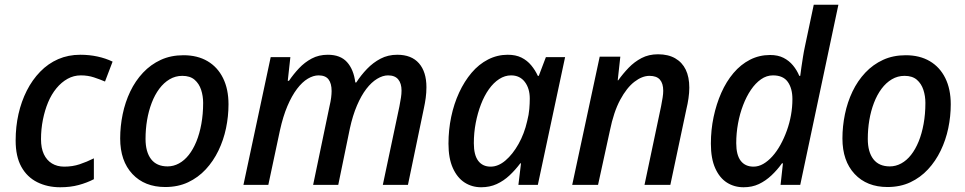

<svg xmlns="http://www.w3.org/2000/svg" viewBox="-20 -780 4071 810"><path d="M234 10Q180 10 137 -11.5Q94 -33 70 -76.5Q46 -120 46 -187Q46 -246 58 -299Q70 -352 93 -397.5Q116 -443 149.5 -477.5Q183 -512 225.5 -530.5Q268 -549 319 -549Q357 -549 391.5 -541.5Q426 -534 455 -520L423 -436Q402 -445 376.5 -453.5Q351 -462 321 -462Q291 -462 265 -447.5Q239 -433 218 -407.5Q197 -382 183 -348.5Q169 -315 161 -275Q153 -235 153 -193Q153 -155 165 -129.5Q177 -104 199 -90.5Q221 -77 251 -77Q286 -77 316 -87Q346 -97 376 -112V-24Q347 -9 312 0.5Q277 10 234 10Z M677 9Q590 9 538.5 -46Q487 -101 487 -196Q487 -247 497.5 -298Q508 -349 529.5 -394Q551 -439 583.5 -473.5Q616 -508 658.5 -527.5Q701 -547 754 -547Q813 -547 855.5 -522Q898 -497 921 -450.5Q944 -404 944 -340Q944 -289 933.5 -239Q923 -189 901.5 -144.5Q880 -100 848 -65.5Q816 -31 773.5 -11Q731 9 677 9ZM687 -78Q712 -78 735 -90.5Q758 -103 776.5 -126.5Q795 -150 808.5 -183Q822 -216 829.5 -257.5Q837 -299 837 -346Q837 -375 828.5 -401Q820 -427 801 -443.5Q782 -460 749 -460Q720 -460 695.5 -445.5Q671 -431 652 -405.5Q633 -380 620 -346Q607 -312 600.5 -273.5Q594 -235 594 -194Q594 -139 617.5 -108.5Q641 -78 687 -78Z M1007 0 1122 -539H1205L1194 -439H1199Q1218 -467 1241.5 -492Q1265 -517 1295 -533Q1325 -549 1363 -549Q1416 -549 1444 -518Q1472 -487 1479 -432H1483Q1503 -463 1528.5 -489.5Q1554 -516 1585.5 -532.5Q1617 -549 1656 -549Q1716 -549 1747.5 -513Q1779 -477 1779 -412Q1779 -389 1776 -367Q1773 -345 1768 -322L1701 0H1595L1665 -331Q1669 -352 1671.5 -368Q1674 -384 1674 -398Q1674 -428 1660 -445Q1646 -462 1617 -462Q1595 -462 1571 -447.5Q1547 -433 1525.5 -405Q1504 -377 1486 -335Q1468 -293 1456 -238L1407 0H1301L1370 -331Q1375 -352 1377 -368Q1379 -384 1379 -396Q1379 -428 1366 -445Q1353 -462 1324 -462Q1302 -462 1278.5 -448Q1255 -434 1233 -405Q1211 -376 1192.5 -332.5Q1174 -289 1161 -230L1112 0Z M2010 10Q1971 10 1940 -10Q1909 -30 1890.5 -71Q1872 -112 1872 -174Q1872 -232 1883.5 -287Q1895 -342 1917 -389.5Q1939 -437 1969.5 -473Q2000 -509 2039 -529Q2078 -549 2122 -549Q2156 -549 2180 -537Q2204 -525 2221 -504.5Q2238 -484 2249 -460H2253L2283 -539H2364L2249 0H2167L2178 -91H2175Q2154 -63 2129.5 -40Q2105 -17 2075.5 -3.5Q2046 10 2010 10ZM2050 -77Q2082 -77 2112.5 -103Q2143 -129 2167.5 -172.5Q2192 -216 2204 -269Q2211 -296 2213 -320Q2215 -344 2215 -364Q2215 -407 2194 -434.5Q2173 -462 2136 -462Q2110 -462 2086 -446.5Q2062 -431 2042.5 -403.5Q2023 -376 2009 -339.5Q1995 -303 1987 -261.5Q1979 -220 1979 -176Q1979 -126 1997.5 -101.5Q2016 -77 2050 -77Z M2394 0 2510 -541H2597L2586 -441H2588Q2608 -469 2632 -494Q2656 -519 2686.5 -535Q2717 -551 2756 -551Q2799 -551 2828.5 -534Q2858 -517 2873 -486Q2888 -455 2888 -410Q2888 -389 2884.5 -365Q2881 -341 2876 -321L2808 0H2699L2769 -332Q2773 -353 2775.5 -368.5Q2778 -384 2778 -397Q2778 -428 2764 -444Q2750 -460 2720 -460Q2689 -460 2656.5 -435Q2624 -410 2596.5 -359Q2569 -308 2553 -229L2503 0Z M3117 10Q3078 10 3047 -9.5Q3016 -29 2997.5 -70Q2979 -111 2979 -174Q2979 -232 2990.5 -286.5Q3002 -341 3023 -388.5Q3044 -436 3074.5 -472Q3105 -508 3144 -528Q3183 -548 3229 -548Q3262 -548 3285.5 -536Q3309 -524 3325.5 -504Q3342 -484 3352 -460H3356Q3358 -477 3361 -497Q3364 -517 3367.5 -539.5Q3371 -562 3376 -585L3413 -760H3517L3356 0H3273L3283 -91H3279Q3259 -63 3234.5 -40Q3210 -17 3181.5 -3.5Q3153 10 3117 10ZM3159 -77Q3180 -77 3200 -88.5Q3220 -100 3238.5 -120.5Q3257 -141 3272.5 -169Q3288 -197 3299.5 -229Q3311 -261 3317 -294.5Q3323 -328 3323 -362Q3323 -407 3303.5 -434.5Q3284 -462 3241 -462Q3214 -462 3190.5 -445.5Q3167 -429 3148 -401Q3129 -373 3115 -336.5Q3101 -300 3093.5 -259Q3086 -218 3086 -176Q3086 -126 3105 -101.5Q3124 -77 3159 -77Z M3724 9Q3637 9 3585.5 -46Q3534 -101 3534 -196Q3534 -247 3544.5 -298Q3555 -349 3576.5 -394Q3598 -439 3630.5 -473.5Q3663 -508 3705.5 -527.5Q3748 -547 3801 -547Q3860 -547 3902.5 -522Q3945 -497 3968 -450.5Q3991 -404 3991 -340Q3991 -289 3980.5 -239Q3970 -189 3948.5 -144.5Q3927 -100 3895 -65.5Q3863 -31 3820.5 -11Q3778 9 3724 9ZM3734 -78Q3759 -78 3782 -90.5Q3805 -103 3823.5 -126.5Q3842 -150 3855.5 -183Q3869 -216 3876.5 -257.5Q3884 -299 3884 -346Q3884 -375 3875.5 -401Q3867 -427 3848 -443.5Q3829 -460 3796 -460Q3767 -460 3742.5 -445.5Q3718 -431 3699 -405.5Q3680 -380 3667 -346Q3654 -312 3647.5 -273.5Q3641 -235 3641 -194Q3641 -139 3664.5 -108.5Q3688 -78 3734 -78Z"/></svg>

Font: Noto Sans Display Medium
Style: Italic
Weight: 500
Italic angle: -12°
Designer: Monotype Design Team
Foundry: Monotype Imaging Inc.
Version: Version 2.003